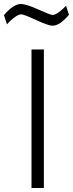

<svg xmlns="http://www.w3.org/2000/svg" viewBox="-71 -943 366 963"><path d="M87 0V-695H149V0ZM192 -814Q172 -814 110.5 -842.5Q49 -871 36 -871Q14 -871 -24 -834L-36 -821L-51 -867Q-4 -923 34 -923Q60 -923 121 -895.5Q182 -868 193 -868Q212 -868 248 -902L260 -914L275 -869Q229 -814 192 -814Z"/></svg>

Font: Titillium Web Light
Style: Regular
Weight: 300
Version: Version 1.002;PS 57.000;hotconv 1.0.70;makeotf.lib2.5.55311